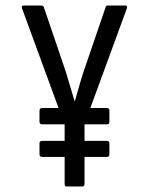

<svg xmlns="http://www.w3.org/2000/svg" viewBox="-20 -675 539 695"><path d="M133 -107Q123 -107 123 -116V-156Q123 -165 133 -165H214V-224V-225H133Q123 -225 123 -234V-274Q123 -284 133 -284H192L60 -644Q56 -655 66 -655H130Q137 -655 139 -648L218 -416Q226 -389 234 -362.5Q242 -336 250 -309H251Q259 -336 266.5 -363Q274 -390 283 -417L362 -648Q363 -655 370 -655H434Q443 -655 439 -644L307 -284H367Q376 -284 376 -274V-234Q376 -225 367 -225H286V-165H367Q376 -165 376 -156V-116Q376 -107 367 -107H286V-9Q286 0 278 0H221Q214 0 214 -9V-107Z"/></svg>

Font: Sofia Sans Cond
Style: Regular
Weight: 400
Width: 3
Designer: Botio Nikoltchev, Ani Petrova
Foundry: lettersoup
Version: Version 4.100; ttfautohint (v1.8.3)